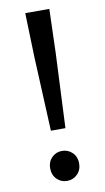

<svg xmlns="http://www.w3.org/2000/svg" viewBox="-86 -782 454 832"><g transform="rotate(-10 141.0 -366.0)"><path d="M108.5 -219 93.5 -545.5 87.5 -740H193.5L187.5 -545.5L172.5 -219ZM140.5 7.5Q114 7.5 95.5 -11Q77 -29.5 77 -59Q77 -87.5 95.5 -106Q114 -124.5 140.5 -124.5Q167 -124.5 185.8 -106Q204.5 -87.5 204.5 -59Q204.5 -29.5 185.8 -11Q167 7.5 140.5 7.5Z"/></g></svg>

Font: Spline Sans
Style: Regular
Weight: 400
Designer: Eben Sorkin, Mirko Velimirovic
Foundry: Sorkin Type
Version: Version 1.001